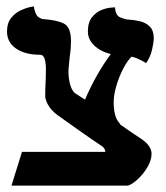

<svg xmlns="http://www.w3.org/2000/svg" viewBox="-20 -583 520 603"><path d="M247 -270Q263 -308 284.5 -346Q306 -384 328 -413Q294 -422 275 -441Q256 -460 256 -484Q256 -513 269 -529Q282 -545 298.5 -551.5Q315 -558 328 -559Q341 -560 341 -560Q343 -535 356.5 -529Q370 -523 378 -522Q399 -521 418.5 -516.5Q438 -512 450.5 -499.5Q463 -487 463 -461Q463 -453 458 -429Q453 -405 439 -385Q425 -393 413 -398.5Q401 -404 393 -405Q379 -391 366 -365.5Q353 -340 345 -312Q337 -284 337 -262Q337 -240 341.5 -222.5Q346 -205 358 -193H356Q373 -181 390.5 -169Q408 -157 425 -146Q442 -134 449 -122.5Q456 -111 456 -100Q456 -80 443 -58Q430 -36 412.5 -20Q395 -4 382 0H16L49 -106H311Q310 -113 307.5 -116.5Q305 -120 303 -122Q267 -146 231 -171.5Q195 -197 160 -222Q140 -237 130.5 -254.5Q121 -272 122 -285Q122 -303 123 -321Q124 -339 124 -357Q125 -380 121 -395.5Q117 -411 106 -411Q59 -411 30.5 -430.5Q2 -450 2 -484Q2 -510 14.5 -526Q27 -542 44 -550Q61 -558 73.5 -560.5Q86 -563 86 -563Q91 -536 100.5 -529.5Q110 -523 116 -523Q160 -520 181.5 -508.5Q203 -497 203 -453Q203 -444 202 -431Q201 -418 199 -405Q198 -392 196.5 -379Q195 -366 195 -358Q195 -337 200 -318.5Q205 -300 214 -292H213Z"/></svg>

Font: Libertinus Serif SemiBold
Style: Regular
Weight: 600
Designer: Philipp H. Poll, Khaled Hosny
Foundry: Caleb Maclennan
Version: Version 7.051;RELEASE